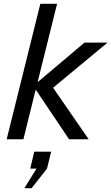

<svg xmlns="http://www.w3.org/2000/svg" viewBox="-20 -732 585 1009"><path d="M446 0H343L169 -259H167L103 0H15L192 -712H280L178 -302H180L424 -508H545L259 -271ZM146 257H108L172 154H139L160 65H249L227 154Z"/></svg>

Font: CST
Style: Italic
Weight: 400
Italic angle: -14°
Version: Version 1.00